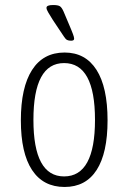

<svg xmlns="http://www.w3.org/2000/svg" viewBox="-20 -738 510 764"><path d="M237 6Q152 6 107.5 -61.5Q63 -129 63 -259Q63 -390 107.5 -459.5Q152 -529 237 -529Q320 -529 364 -460Q408 -391 408 -259Q408 -129 364.5 -61.5Q321 6 237 6ZM235 -36Q358 -36 358 -261Q358 -487 235 -487Q113 -487 113 -261Q113 -36 235 -36ZM263 -576Q253 -576 247 -579Q241 -582 234 -593L190 -659Q179 -677 172 -688.5Q165 -700 165 -707Q165 -718 191 -718Q211 -718 218.5 -713Q226 -708 233 -692L263 -621Q266 -614 270.5 -602Q275 -590 275 -584Q275 -576 263 -576Z"/></svg>

Font: Asap Condensed ExtraLight
Style: Regular
Weight: 200
Width: 3
Designer: Pablo Cosgaya
Foundry: Omnibus-Type
Version: Version 3.001; ttfautohint (v1.8.4.7-5d5b)